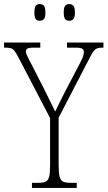

<svg xmlns="http://www.w3.org/2000/svg" viewBox="-28 -923 528 943"><path d="M129 0V-25H159Q183 -25 195.5 -30.5Q208 -36 213 -54Q218 -72 218 -109V-343L61 -644Q50 -665 42 -674.5Q34 -684 24 -686.5Q14 -689 -2 -689H-8V-714H170V-689H140Q113 -689 106 -684Q99 -679 99 -670Q99 -662 105.5 -648.5Q112 -635 121 -618L183 -497Q199 -465 214 -434.5Q229 -404 243 -375Q251 -391 262.5 -415Q274 -439 290 -470L367 -617Q377 -637 380.5 -648Q384 -659 384 -668Q384 -679 375.5 -684Q367 -689 341 -689H301V-714H480V-689H475Q461 -689 451 -686Q441 -683 432.5 -672.5Q424 -662 413 -640L260 -345V-110Q260 -73 265 -54.5Q270 -36 283 -30.5Q296 -25 319 -25H349V0ZM312 -821Q299 -821 292 -829.5Q285 -838 285 -861Q285 -886 292 -894.5Q299 -903 312 -903Q325 -903 332.5 -894.5Q340 -886 340 -861Q340 -838 332.5 -829.5Q325 -821 312 -821ZM167 -821Q154 -821 147.5 -829.5Q141 -838 141 -861Q141 -886 147.5 -894.5Q154 -903 167 -903Q181 -903 188 -894.5Q195 -886 195 -861Q195 -838 188 -829.5Q181 -821 167 -821Z"/></svg>

Font: Noto Serif Khmer Condensed ExtraLight
Style: Regular
Weight: 250
Width: 3
Designer: Danh Hong and the Monotype Design Team
Foundry: Monotype Imaging Inc.
Version: Version 2.004